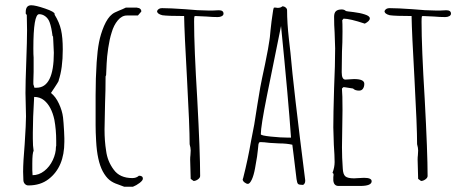

<svg xmlns="http://www.w3.org/2000/svg" viewBox="-20 -695 1771 731"><path d="M69 -10 68 -41Q68 -77 74 -147Q79 -225 79 -252L78 -297Q77 -317 77 -341Q77 -381 80 -460Q83 -541 83 -580L82 -638L78 -643V-649Q78 -675 99 -675Q115 -675 151.5 -662.5Q188 -650 188 -642V-639Q206 -610 212.5 -581Q219 -552 219 -507Q219 -434 203 -388H204Q200 -380 188 -362L174 -341Q192 -327 204.5 -300Q217 -273 220 -248Q221 -239 222 -226Q223 -213 224 -195L225 -169V-155Q225 -59 165 -13Q134 11 88 11Q80 11 74.5 5Q69 -1 69 -10ZM119 -361Q185 -361 185 -494Q185 -505 183 -537L182 -556L180 -558Q176 -591 169 -610Q164 -624 153 -632.5Q142 -641 129 -641Q107 -641 107 -510Q107 -485 108 -476V-456V-422Q107 -406 107 -386V-374Q107 -374 109 -368L111 -361ZM193 -136 194 -140V-148V-159Q194 -201 187 -239Q176 -290 148 -313Q132 -326 110 -326Q105 -243 105 -190V-167Q105 -138 108 -121Q103 -112 103 -73V-47L104 -28Q128 -28 148.5 -44Q169 -60 181 -85.5Q193 -111 193 -136Z M429 7Q410 1 396.5 -10Q383 -21 371 -43Q350 -83 346 -158Q344 -192 344 -218V-332Q344 -397 348 -458Q351 -503 357 -534Q363 -565 376 -596Q390 -628 407 -641Q414 -647 434 -655Q447 -660 459 -666H499H502Q503 -665 505 -665L510 -664L514 -661Q517 -658 517 -657Q518 -655 518 -651L505 -636H463Q444 -636 428.5 -617.5Q413 -599 405 -571Q397 -546 392 -512Q387 -478 386 -453Q384 -421 384 -409L382 -404Q382 -348 380 -303L378 -202Q378 -158 384 -121Q389 -81 413 -49Q436 -17 484 -17Q499 -17 509 -26Q524 -26 524 -15Q524 -8 511.5 1.5Q499 11 486 16H453Z M706 -14 705 -51Q704 -67 704 -87Q704 -97 705 -104L706 -122Q706 -132 702 -146Q702 -213 692 -395Q682 -571 681 -634Q619 -634 598 -637Q578 -642 578 -653Q583 -664 597 -664Q627 -664 684 -660Q736 -655 771 -655H792L813 -656Q831 -656 831 -643Q831 -637 824.5 -633.5Q818 -630 809 -630Q789 -630 767 -632L724 -634Q720 -634 720 -631Q719 -628 719 -612Q719 -515 731 -318Q742 -114 742 -25Q742 -18 733.5 -12Q725 -6 717 -6Z M1109 -13Q1100 -86 1098 -104L1093 -144Q1071 -149 1043 -149L1007 -151Q983 -154 972 -154Q966 -154 965 -149Q965 -146 964 -146L962 -126Q961 -108 951 -54Q946 -27 939 -12Q931 5 924 5Q918 5 911 -0.5Q904 -6 904 -12L905 -15L906 -18Q924 -89 936 -159L948 -221L960 -297Q960 -297 971 -363Q976 -390 989 -450Q1003 -518 1006 -543Q1007 -546 1010 -580Q1014 -618 1017 -636Q1020 -662 1023 -666H1030Q1033 -665 1037 -665Q1049 -665 1055 -671Q1062 -671 1067.5 -666.5Q1073 -662 1073 -656Q1073 -608 1080 -546Q1084 -514 1086 -493Q1097 -364 1142 -9V-6Q1142 4 1134 9Q1119 9 1115 5.5Q1111 2 1109 -13ZM1088 -171Q1078 -315 1050 -596L996 -329Q973 -214 973 -184Q973 -179 1011 -175Q1049 -171 1078 -171Z M1249 -8V-21Q1250 -26 1250 -33L1246 -37Q1254 -58 1254 -78Q1254 -101 1251 -144L1249 -210Q1249 -260 1252 -360Q1256 -449 1256 -511L1254 -571Q1252 -598 1252 -631Q1252 -646 1259 -652.5Q1266 -659 1281 -659Q1291 -659 1297 -653Q1299 -652 1326 -649Q1351 -646 1369 -640Q1388 -634 1388 -625Q1388 -615 1369 -605Q1312 -624 1288 -624L1283 -618Q1284 -609 1284 -575Q1284 -532 1282 -498Q1281 -463 1281 -420Q1281 -392 1295 -392L1311 -393Q1319 -394 1328 -394Q1367 -394 1367 -376Q1367 -365 1362 -357.5Q1357 -350 1347 -350Q1332 -350 1324 -358L1292 -363H1287L1282 -358V-355Q1284 -338 1284 -276Q1284 -237 1283 -205L1282 -134Q1282 -95 1285 -54Q1286 -31 1295 -23.5Q1304 -16 1328 -16L1346 -17Q1355 -18 1366 -18Q1395 -18 1395 -5Q1395 13 1351 13H1269Q1251 13 1249 -8Z M1572 -14 1571 -51Q1570 -67 1570 -87Q1570 -97 1571 -104L1572 -122Q1572 -132 1568 -146Q1568 -213 1558 -395Q1548 -571 1547 -634Q1485 -634 1464 -637Q1444 -642 1444 -653Q1449 -664 1463 -664Q1493 -664 1550 -660Q1602 -655 1637 -655H1658L1679 -656Q1697 -656 1697 -643Q1697 -637 1690.5 -633.5Q1684 -630 1675 -630Q1655 -630 1633 -632L1590 -634Q1586 -634 1586 -631Q1585 -628 1585 -612Q1585 -515 1597 -318Q1608 -114 1608 -25Q1608 -18 1599.5 -12Q1591 -6 1583 -6Z"/></svg>

Font: Amatic SC
Style: Regular
Weight: 400
Designer: Multiple Designers
Foundry: Vernon Adams
Version: Version 2.505